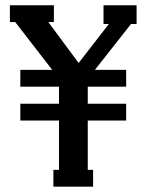

<svg xmlns="http://www.w3.org/2000/svg" viewBox="-20 -700 548 720"><path d="M329.1 0H180.2V-63H201.2V-248H56.2V-311H201.2V-375H56.2V-438H175.8L37.1 -617.2H17.1V-680.2H182.1V-617.2H161.1L274.9 -463.9L388.2 -609.9H368.2V-680.2H492.2V-609.9H471.2L335.9 -438H453.1V-375H309.1V-311H453.1V-248H309.1V-63H329.1Z"/></svg>

Font: Margherita Bold
Style: Regular
Weight: 700
Designer: James Puckett
Foundry: Dunwich Type Founders
Version: Version 1.008;hotconv 1.0.109;makeotfexe 2.5.65596